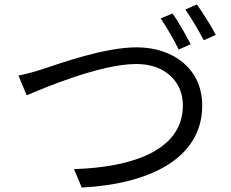

<svg xmlns="http://www.w3.org/2000/svg" viewBox="-20 -845 1040 864"><path d="M866 -825 814 -802C842 -763 874 -707 897 -664L951 -688C932 -726 893 -787 866 -825ZM756 -784 703 -762C730 -722 765 -663 784 -622L838 -646C817 -686 782 -750 756 -784ZM63 -505 100 -416C175 -448 432 -557 593 -557C726 -557 803 -475 803 -371C803 -167 573 -92 313 -84L348 -1C655 -17 890 -133 890 -370C890 -536 759 -632 595 -632C450 -632 254 -561 172 -534C135 -522 99 -512 63 -505Z"/></svg>

Font: Spoqa Han Sans Neo
Style: Regular
Weight: 400
Designer: [Spoqa Han Sans Neo] Dong-huui Kim ___ Younghwa Kang ___ Yujin Lee ___ [Noto Sans] Ryoko NISHIZUKA ____ (kana & ideograp
Foundry: Spoqa (http://www.spoqa-han-sans.com)
Version: Version 1.100;hotconv 1.0.109;makeotfexe 2.5.65596